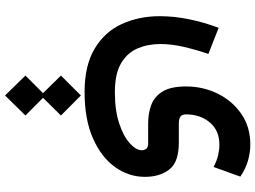

<svg xmlns="http://www.w3.org/2000/svg" viewBox="-145 -303 1008 758"><g transform="rotate(90 359.0 76.0)"><path d="M356.9 260.7 436 339.4 366.2 410.2 436 479.5 356.9 560.1 278.3 479.5 347.7 410.2 278.3 339.4ZM343.8 246.1Q238.8 246.1 172.4 206.5Q106 167 75 99.6Q43.9 32.2 43.9 -50.8Q43.9 -106.4 55.9 -165.8Q67.9 -225.1 89.8 -283.2L192.9 -242.7Q176.3 -193.8 165 -145.3Q153.8 -96.7 153.8 -53.2Q153.8 -3.9 171.1 36.9Q188.5 77.6 230 102.1Q271.5 126.5 343.8 126.5Q416 126.5 467.3 109.4Q518.6 92.3 545.9 67.4Q573.2 42.5 573.2 20Q573.2 10.3 567.4 2.7Q561.5 -4.9 545.9 -4.9H466.8Q427.7 -4.9 394.5 -17.1Q361.3 -29.3 341.3 -61.8Q321.3 -94.2 321.3 -154.8Q321.3 -221.2 349.4 -278.8Q377.4 -336.4 429 -372.3Q480.5 -408.2 550.8 -408.2Q582.5 -408.2 615.2 -398.7Q647.9 -389.2 677.2 -368.7L639.2 -263.2Q615.2 -275.9 593.3 -281Q571.3 -286.1 551.3 -286.1Q495.1 -286.1 463.4 -248.3Q431.6 -210.4 431.6 -154.8Q431.6 -138.2 440.4 -132.1Q449.2 -126 467.8 -126H543Q620.6 -126 649.4 -88.1Q678.2 -50.3 678.2 7.8Q678.2 71.8 639.4 126Q600.6 180.2 525.9 213.1Q451.2 246.1 343.8 246.1Z"/></g></svg>

Font: Vazirmatn UI FD SemiBold
Style: Regular
Weight: 600
Designer: Saber Rastikerdar
Foundry: Saber Rastikerdar
Version: Version 33.003